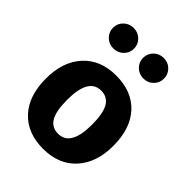

<svg xmlns="http://www.w3.org/2000/svg" viewBox="-231 -914 1047 1047"><g transform="rotate(45 292.0 -391.0)"><path d="M118.5 -776Q142 -799 176 -799Q210 -799 233.5 -776Q257 -753 257 -720Q257 -687 233.5 -664Q210 -641 176 -641Q142 -641 118.5 -664Q95 -687 95 -720Q95 -753 118.5 -776ZM407 -799Q442 -799 465 -776Q488 -753 488 -720Q488 -687 465 -664Q442 -641 407 -641Q374 -641 350.5 -664Q327 -687 327 -720Q327 -753 350.5 -776Q374 -799 407 -799ZM292 -548Q414 -548 483 -473.5Q552 -399 552 -265Q552 -136 482.5 -59.5Q413 17 292 17Q171 17 101.5 -57.5Q32 -132 32 -266Q32 -395 101.5 -471.5Q171 -548 292 -548ZM292 -432Q196 -432 196 -266Q196 -179 219.5 -139Q243 -99 292 -99Q388 -99 388 -265Q388 -352 364.5 -392Q341 -432 292 -432Z"/></g></svg>

Font: FiraGO
Style: Bold
Weight: 700
Designer: bBox Type
Foundry: bBox Type GmbH
Version: Version 1.001;PS 001.001;hotconv 1.0.88;makeotf.lib2.5.64775